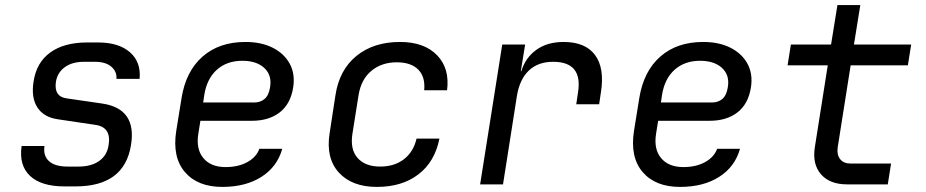

<svg xmlns="http://www.w3.org/2000/svg" viewBox="-20 -725 3640 755"><path d="M233 8Q142 8 98 -33.5Q54 -75 65 -151H155Q149 -113 172.5 -91.5Q196 -70 245 -70H289Q339 -70 370 -92Q401 -114 407 -154Q419 -225 355 -234L207 -256Q152 -264 127 -302.5Q102 -341 112 -404Q123 -479 177.5 -518.5Q232 -558 322 -558H366Q447 -558 491 -519.5Q535 -481 529 -415H438Q440 -444 417.5 -463Q395 -482 354 -482H310Q264 -482 235 -461Q206 -440 200 -404Q191 -345 243 -338L381 -318Q519 -298 495 -154Q469 8 277 8Z M854 10Q757 10 707 -48.5Q657 -107 673 -210L694 -340Q711 -445 776.5 -502.5Q842 -560 945 -560Q1008 -560 1053 -537Q1098 -514 1119.5 -474Q1141 -434 1133 -382Q1123 -317 1080.5 -283.5Q1038 -250 970 -250H768L760 -200Q750 -139 779.5 -103.5Q809 -68 867 -68Q917 -68 952.5 -87.5Q988 -107 1000 -140H1090Q1070 -69 1008 -29.5Q946 10 854 10ZM779 -322H980Q1004 -322 1020.5 -336Q1037 -350 1042 -382Q1050 -429 1019.5 -457.5Q989 -486 933 -486Q872 -486 832.5 -450.5Q793 -415 783 -350Z M1462 10Q1364 10 1312.5 -46.5Q1261 -103 1276 -200L1299 -350Q1314 -450 1381.5 -505Q1449 -560 1553 -560Q1648 -560 1698.5 -508Q1749 -456 1738 -370H1648Q1653 -423 1624.5 -451.5Q1596 -480 1540 -480Q1481 -480 1440.5 -446.5Q1400 -413 1390 -351L1366 -200Q1356 -138 1386 -104Q1416 -70 1475 -70Q1531 -70 1568.5 -99Q1606 -128 1618 -180H1708Q1690 -89 1625.5 -39.5Q1561 10 1462 10Z M1868 0 1955 -550H2045L2028 -445H2030Q2046 -498 2089 -529Q2132 -560 2196 -560Q2282 -560 2320 -508.5Q2358 -457 2343 -362L2336 -315H2246L2253 -362Q2272 -482 2155 -482Q2096 -482 2060 -448Q2024 -414 2013 -350L1958 0Z M2654 10Q2557 10 2507 -48.5Q2457 -107 2473 -210L2494 -340Q2511 -445 2576.5 -502.5Q2642 -560 2745 -560Q2808 -560 2853 -537Q2898 -514 2919.5 -474Q2941 -434 2933 -382Q2923 -317 2880.5 -283.5Q2838 -250 2770 -250H2568L2560 -200Q2550 -139 2579.5 -103.5Q2609 -68 2667 -68Q2717 -68 2752.5 -87.5Q2788 -107 2800 -140H2890Q2870 -69 2808 -29.5Q2746 10 2654 10ZM2579 -322H2780Q2804 -322 2820.5 -336Q2837 -350 2842 -382Q2850 -429 2819.5 -457.5Q2789 -486 2733 -486Q2672 -486 2632.5 -450.5Q2593 -415 2583 -350Z M3311 0Q3243 0 3208.5 -39.5Q3174 -79 3184 -145L3235 -468H3077L3090 -550H3248L3273 -705H3363L3338 -550H3563L3550 -468H3325L3274 -145Q3270 -117 3283.5 -99.5Q3297 -82 3324 -82H3484L3471 0Z"/></svg>

Font: JetBrains Mono NL
Style: Italic
Weight: 400
Italic angle: -9°
Monospace: yes
Designer: Philipp Nurullin, Konstantin Bulenkov
Foundry: JetBrains
Version: Version 2.305; ttfautohint (v1.8.4.7-5d5b)